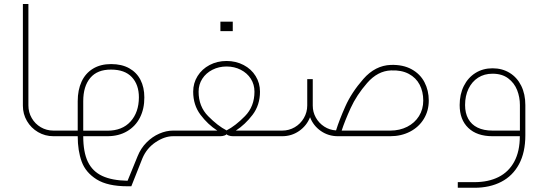

<svg xmlns="http://www.w3.org/2000/svg" viewBox="-20 -669 2679 943"><path d="M267 -27.6H242.6Q208.6 -27.6 180.4 -44.1Q152.1 -60.7 135.8 -89.2Q119.5 -117.6 119.5 -151.2V-649.4H92.4V-149.8Q92.4 -108.9 112.4 -74.7Q132.4 -40.4 166.8 -20.2Q201.3 0 242.6 0H267Z M388.8 -171.9Q388.8 -245.4 423.5 -286.5Q458.2 -327.7 525.7 -327.2Q592.8 -327.2 627.5 -290.2Q662.2 -253.2 662.2 -190.7Q661.8 -117.2 621.1 -72.2Q580.4 -27.1 506.9 -27.1H388.8ZM267 0H361.7Q361.7 71.2 381.2 124.8Q400.7 178.3 454.7 212.1Q508.7 245.9 606.6 245.9H625L679.7 108Q700.8 58.4 744.7 29.2Q788.6 0 830 0H834.6V-27.6H830Q796.4 -27.6 762.2 -12.6Q727.9 2.3 699.7 30.8Q671.4 59.3 655.8 98.3L606.6 218.8Q529.9 217.4 482.1 195.1Q434.3 172.8 411.5 125.5Q388.8 78.1 388.8 0H506.9Q563 0 604.3 -24.4Q645.7 -48.7 667.5 -91.9Q689.3 -135.1 688.9 -190.7Q688.9 -239.9 670 -276.7Q651.2 -313.4 614.4 -333.9Q577.7 -354.3 525.7 -354.3Q473.8 -354.3 436.8 -331.8Q399.8 -309.3 380.7 -268.2Q361.7 -227 361.7 -171.9V-27.6H267Q249.5 -26.2 242.6 -20Q235.8 -13.8 242.6 -7.6Q249.5 -1.4 267 0Z M1229.8 -218.8Q1229.8 -146.1 1183.1 -98.6Q1136.5 -51 1092.8 -28.5Q1049.2 -51 1002.3 -98.6Q955.4 -146.1 955.4 -218.8Q955.4 -254.1 973.6 -282.2Q991.7 -310.2 1023.2 -326.3Q1054.7 -342.4 1092.8 -342.4Q1131 -342.4 1162.5 -326.3Q1193.9 -310.2 1211.9 -282.2Q1229.8 -254.1 1229.8 -218.8ZM834.6 0H1061.6Q1072.6 0 1082.5 -3.4Q1092.4 -6.9 1092.8 -10.6Q1093.3 -6.9 1103.2 -3.4Q1113.1 0 1124.1 0H1351.1V-27.6H1138.3Q1184.3 -57.4 1220.6 -105.2Q1256.9 -153 1256.9 -218.8Q1256.9 -261 1235.5 -295.5Q1214.2 -330 1176.5 -349.7Q1138.8 -369.5 1092.8 -369.5Q1046.9 -369.5 1009.4 -349.7Q972 -330 950.4 -295.5Q928.8 -261 928.8 -218.8Q928.8 -153 964.8 -105.2Q1000.9 -57.4 1047.3 -27.6H834.6Q817.1 -26.2 810.2 -20Q803.3 -13.8 810.2 -7.6Q817.1 -1.4 834.6 0ZM1123.2 -516.1Q1123.2 -530.3 1123.2 -539.5Q1123.2 -548.7 1123.2 -562.5Q1108.9 -562.5 1100.2 -562.5Q1091.5 -562.5 1081.8 -562.5Q1074.4 -562.5 1062.5 -562.5Q1062.5 -548.7 1062.5 -539.5Q1062.5 -530.3 1062.5 -516.1Q1062.5 -516.1 1073.8 -516.1Q1085 -516.1 1103.4 -516.1Q1103.4 -516.1 1123.2 -516.1Z M1900.3 -323.1Q1951.7 -325.4 1987.6 -306.3Q2023.4 -287.2 2041.1 -253Q2058.8 -218.8 2058.8 -175.1Q2058.8 -132.4 2037.9 -98.8Q2017 -65.3 1980 -46.4Q1943 -27.6 1896.6 -27.6H1658.1Q1673.3 -74.4 1702.2 -138.1Q1731.2 -201.7 1783.1 -261.3Q1835 -320.8 1900.3 -323.1ZM1351.1 0H1365.8Q1412.2 0 1449.2 -25.7Q1486.2 -51.5 1502.8 -93.3Q1518.8 -51.5 1555.8 -25.7Q1592.8 0 1639.7 0H1896.6Q1950.8 0 1994 -22.5Q2037.2 -45 2061.6 -85Q2085.9 -125 2085.9 -175.1Q2085.9 -224.7 2064.8 -265.2Q2043.7 -305.6 2001.6 -328.8Q1959.6 -352 1899.4 -350.2Q1822.6 -347.4 1764.5 -281Q1706.3 -214.6 1676 -146.1Q1645.7 -77.7 1631 -29.9Q1630.5 -29 1630.5 -28.5Q1598.8 -30.3 1572.6 -47.3Q1546.4 -64.3 1531.2 -91.5Q1516.1 -118.6 1516.1 -150.3V-280.3H1489V-151.2Q1489 -117.6 1472.4 -89.2Q1455.9 -60.7 1427.6 -44.1Q1399.4 -27.6 1365.8 -27.6H1351.1Q1333.6 -26.2 1326.7 -20Q1319.9 -13.8 1326.7 -7.6Q1333.6 -1.4 1351.1 0Z M2398.9 -27.6Q2355.7 -27.6 2325.6 -42.3Q2295.5 -57 2279.9 -85.2Q2264.2 -113.5 2264.2 -153Q2264.2 -198.1 2281 -233Q2297.8 -267.9 2328.1 -287.5Q2358.5 -307 2398.9 -307Q2445.8 -307 2475.9 -284.2Q2506 -261.5 2519.8 -226.6Q2533.5 -191.6 2533.5 -153V-27.6ZM2560.2 -153Q2560.2 -206.8 2540 -247.7Q2519.8 -288.6 2483.2 -311.1Q2446.7 -333.6 2398.9 -333.6Q2352 -333.6 2315.3 -310.7Q2278.5 -287.7 2258 -246.6Q2237.6 -205.4 2237.6 -153Q2237.6 -81.3 2280.1 -40.7Q2322.6 0 2398.9 0H2533.1Q2533.1 74.4 2505.7 125Q2478.4 175.6 2428.3 200.6Q2378.2 225.6 2310.2 225.6H2228.4V253.2H2310.2Q2385.6 253.2 2441.9 224Q2498.2 194.9 2529.2 137.2Q2560.2 79.5 2560.2 -4.6Z"/></svg>

Font: Arad-FD-VF Thin
Style: Regular
Weight: 100
Designer: Mohammad Darvishi
Version: Version 1.010;September 21, 2024;FontCreator 15.0.0.2992 64-